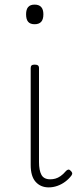

<svg xmlns="http://www.w3.org/2000/svg" viewBox="-20 -795 340 832"><path d="M191 17Q156 17 134.5 -7Q113 -31 113 -80V-500Q113 -508 117 -511.5Q121 -515 130 -515Q140 -515 144.5 -511.5Q149 -508 149 -500V-93Q149 -57 159.5 -37.5Q170 -18 198 -18Q209 -18 220 -21Q231 -24 242.5 -32Q254 -40 265 -53Q270 -59 275.5 -60Q281 -61 286 -55Q291 -51 292.5 -46Q294 -41 290 -35Q279 -20 263 -8Q247 4 228.5 10.5Q210 17 191 17ZM130 -690Q111 -690 102 -700.5Q93 -711 93 -733Q93 -754 102 -764.5Q111 -775 130 -775Q149 -775 158.5 -764.5Q168 -754 168 -733Q168 -711 158.5 -700.5Q149 -690 130 -690Z"/></svg>

Font: Playwrite BR Thin
Style: Regular
Weight: 250
Version: Version 1.003